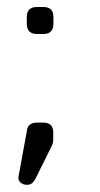

<svg xmlns="http://www.w3.org/2000/svg" viewBox="-20 -427 286 548"><path d="M57.5 100.5C57.5 100.5 57.5 100.5 57.5 100.5C50 100.5 43.5 98.5 38.5 94C33.5 89.5 31.5 83.5 33 76C33 76 33 76 33 76C33 76 56.5 -52 56.5 -52C58 -68.5 67.5 -77 85 -77C85 -77 85 -77 85 -77C85 -77 104 -77 104 -77C122.5 -77 132 -67.5 132 -48.5C132 -48.5 132 -48.5 132 -48.5C132 -48.5 132 -34 132 -34C132 -27.5 131.5 -23 131 -19.5C130 -16 129 -13 127.5 -10C127.5 -10 127.5 -10 127.5 -10C127.5 -10 80.5 84.5 80.5 84.5C75 95 67.5 100.5 57.5 100.5ZM104 -330C104 -330 85.5 -330 85.5 -330C66 -330 56.5 -340 56.5 -359.5C56.5 -359.5 56.5 -359.5 56.5 -359.5C56.5 -359.5 56.5 -378.5 56.5 -378.5C56.5 -397.5 66 -407 85.5 -407C85.5 -407 85.5 -407 85.5 -407C85.5 -407 104 -407 104 -407C123 -407 132.5 -397.5 132.5 -378.5C132.5 -378.5 132.5 -378.5 132.5 -378.5C132.5 -378.5 132.5 -359.5 132.5 -359.5C132.5 -340 123 -330 104 -330C104 -330 104 -330 104 -330Z"/></svg>

Font: Jura-Fortis-Regular
Style: Regular
Weight: 500
Designer: Daniel Johnson, Alexei Vanyashin, Mirko Velimirovic
Foundry: Daniel Johnson
Version: ""